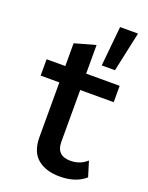

<svg xmlns="http://www.w3.org/2000/svg" viewBox="-146 -842 715 926"><g transform="rotate(20 212.0 -378.5)"><path d="M398 -767 354 -563H286L306 -767ZM385 -111 409 -33Q360 10 278 10Q207 10 165 -24.5Q123 -59 122 -132V-416H26V-500H122V-617L229 -647V-500H401V-416H229V-150Q229 -79 301 -79Q350 -79 385 -111Z"/></g></svg>

Font: Elaine Sans Medium
Style: Regular
Weight: 500
Designer: Wei Huang
Foundry: Wei Huang
Version: Version 2.001;December 24, 2019;FontCreator 12.0.0.2547 64-b